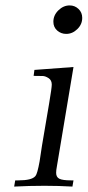

<svg xmlns="http://www.w3.org/2000/svg" viewBox="-20 -688 323 708"><path d="M32.2 0 36.1 -22.9Q36.1 -22.9 47.9 -22.9Q96.7 -22.9 109.9 -38.1Q109.9 -38.1 110.8 -39.1Q117.7 -46.9 126 -92.8Q127.9 -106.9 134.8 -150.9Q149.9 -237.8 161.1 -306.2Q170.9 -364.3 170.9 -376Q170.9 -392.1 159.4 -399.7Q147.9 -407.2 138.4 -407.7Q128.9 -408.2 104 -408.2L106.9 -430.2L251 -440.9L189.9 -75.2Q187 -60.1 187 -50.8Q187 -34.7 199 -28.8Q210.9 -22.9 241.2 -22.9H251L247.1 0Q196.3 -2.9 144 -2.9Q88.4 -2.9 32.2 0ZM176.8 -607.9Q176.8 -631.8 195.3 -649.9Q213.9 -668 236.8 -668Q255.9 -668 269.5 -655Q283.2 -642.1 283.2 -622.1Q283.2 -598.1 265.1 -580.6Q247.1 -563 224.1 -563Q205.1 -563 190.9 -575.4Q176.8 -587.9 176.8 -607.9Z"/></svg>

Font: CMU Serif Extra
Style: RomanSlanted
Weight: 500
Italic angle: -9.46001°
Version: Version 0.7.0